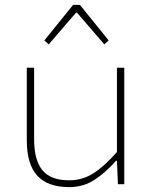

<svg xmlns="http://www.w3.org/2000/svg" viewBox="-20 -756 640 788"><path d="M264 12Q176 12 133 -35Q90 -82 90 -180V-478H120V-184Q120 -99 154 -57.5Q188 -16 264 -16Q318 -16 363 -44.5Q408 -73 460 -132V-478H490V0H464L460 -96H456Q416 -50 369.5 -19Q323 12 264 12ZM180 -574 162 -590 280 -736H308L426 -590L408 -574L296 -704H292Z"/></svg>

Font: Source Code Pro ExtraLight ExtraLight
Style: Regular
Weight: 250
Monospace: yes
Version: Version 1.018;hotconv 1.0.116;makeotfexe 2.5.65601